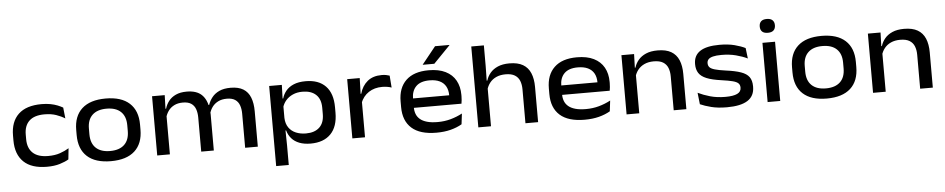

<svg xmlns="http://www.w3.org/2000/svg" viewBox="-45 -1040 7693 1563"><g transform="rotate(-5 3802.0 -259.0)"><path d="M301.5 13.5Q175 13.5 111 -48.2Q47 -110 47 -223.5V-263.5Q47 -376.5 111 -437.5Q175 -498.5 301 -498.5Q340.5 -498.5 372.8 -492.2Q405 -486 430.5 -475.8Q456 -465.5 474 -455L483.5 -365.5Q453 -385 412.2 -399.2Q371.5 -413.5 316.5 -413.5Q234 -413.5 192.5 -374.5Q151 -335.5 151 -262.5V-225Q151 -152 193 -112.5Q235 -73 318.5 -73Q373.5 -73 414.8 -87.2Q456 -101.5 488.5 -121.5L479 -31Q451 -14 406.2 -0.2Q361.5 13.5 301.5 13.5Z M824 13.5Q696.5 13.5 630 -47.2Q563.5 -108 563.5 -222.5V-263.5Q563.5 -377 630.2 -437.8Q697 -498.5 824 -498.5Q951.5 -498.5 1018.2 -437.8Q1085 -377 1085 -263.5V-222.5Q1085 -108 1018.2 -47.2Q951.5 13.5 824 13.5ZM824 -69.5Q900 -69.5 940.5 -108Q981 -146.5 981 -219.5V-266.5Q981 -338.5 940.8 -377Q900.5 -415.5 824 -415.5Q748.5 -415.5 708 -377Q667.5 -338.5 667.5 -266.5V-219.5Q667.5 -146.5 708 -108Q748.5 -69.5 824 -69.5Z M1921 0V-278Q1921 -317.5 1910.2 -347.5Q1899.5 -377.5 1874.5 -394.2Q1849.5 -411 1806.5 -411Q1765.5 -411 1735.8 -396Q1706 -381 1687.5 -355.8Q1669 -330.5 1661 -298.5L1647.5 -373H1659.5Q1670.5 -406 1692.8 -434.2Q1715 -462.5 1752.2 -479.8Q1789.5 -497 1845 -497Q1909 -497 1948.5 -472.8Q1988 -448.5 2006.2 -402Q2024.5 -355.5 2024.5 -289V0ZM1202.5 0V-484H1306L1302 -357L1306 -346.5V0ZM1562 0V-278Q1562 -317.5 1551.2 -347.5Q1540.5 -377.5 1515.5 -394.2Q1490.5 -411 1447.5 -411Q1406.5 -411 1376.8 -396Q1347 -381 1328.5 -355.2Q1310 -329.5 1302 -297.5L1288.5 -373H1307.5Q1317 -406.5 1338.8 -434.8Q1360.5 -463 1397 -480Q1433.5 -497 1486 -497Q1566 -497 1607.8 -457.8Q1649.5 -418.5 1660 -344Q1662.5 -334 1663.8 -320.8Q1665 -307.5 1665 -296V0Z M2456 12.5Q2403 12.5 2364 -2.5Q2325 -17.5 2300.5 -45.5Q2276 -73.5 2265.5 -111.5H2231L2260.5 -214Q2262.5 -166 2284.5 -134.8Q2306.5 -103.5 2343 -88.2Q2379.5 -73 2425 -73Q2496 -73 2535.2 -110Q2574.5 -147 2574.5 -218.5V-270Q2574.5 -340.5 2535.2 -377.2Q2496 -414 2424.5 -414Q2380.5 -414 2346 -398.5Q2311.5 -383 2289 -356.8Q2266.5 -330.5 2257.5 -297L2232.5 -373H2264.5Q2274 -406.5 2297 -434.8Q2320 -463 2359.8 -480Q2399.5 -497 2458.5 -497Q2564 -497 2621.2 -437.8Q2678.5 -378.5 2678.5 -265V-221Q2678.5 -107 2620.2 -47.2Q2562 12.5 2456 12.5ZM2159.5 170.5V-484H2263L2259 -357L2260.5 -321V-157L2260 -132L2262.5 8V170.5Z M2896.5 -278.5 2876.5 -355.5H2900.5Q2918.5 -419.5 2963.2 -456.2Q3008 -493 3079.5 -493Q3100.5 -493 3116.2 -489.8Q3132 -486.5 3144 -482.5L3151.5 -384.5Q3136 -390 3116.5 -393.2Q3097 -396.5 3075 -396.5Q3011.5 -396.5 2965 -366Q2918.5 -335.5 2896.5 -278.5ZM2797 0V-484H2899.5L2895 -331L2900.5 -325V0Z M3484 13.5Q3349 13.5 3281.8 -46.8Q3214.5 -107 3214.5 -219.5V-265.5Q3214.5 -376 3278.2 -437.2Q3342 -498.5 3463.5 -498.5Q3546 -498.5 3601.2 -471Q3656.5 -443.5 3684.2 -393.5Q3712 -343.5 3712 -276V-265Q3712 -249.5 3710.5 -233.5Q3709 -217.5 3706.5 -204H3610.5Q3612 -223.5 3612.5 -243.2Q3613 -263 3613 -280Q3613 -323.5 3596.2 -353.8Q3579.5 -384 3546.2 -400Q3513 -416 3463.5 -416Q3390 -416 3353.5 -379.5Q3317 -343 3317 -277.5V-250.5L3317.5 -239V-208Q3317.5 -178 3327 -153.2Q3336.5 -128.5 3358 -110.2Q3379.5 -92 3414.8 -82Q3450 -72 3501 -72Q3557.5 -72 3607.8 -86Q3658 -100 3703 -124L3692.5 -37Q3652.5 -13.5 3600.5 0Q3548.5 13.5 3484 13.5ZM3265 -204V-281H3686V-204ZM3533 -689H3650V-686.5L3514.5 -547H3420.5V-549Z M4211.5 0V-277Q4211.5 -316.5 4199.5 -346.8Q4187.5 -377 4159.8 -394Q4132 -411 4084.5 -411Q4040.5 -411 4008 -396Q3975.5 -381 3955.5 -355.2Q3935.5 -329.5 3927 -297.5L3909 -373H3932.5Q3942.5 -406.5 3966 -434.8Q3989.5 -463 4028.5 -480Q4067.5 -497 4123 -497Q4191.5 -497 4233.5 -472.5Q4275.5 -448 4295.2 -401.2Q4315 -354.5 4315 -288V0ZM3826.5 0V-661H3929.5V-492.5L3927 -348L3930 -342V0Z M4695.5 13.5Q4560.5 13.5 4493.2 -46.8Q4426 -107 4426 -219.5V-265.5Q4426 -376 4489.8 -437.2Q4553.5 -498.5 4675 -498.5Q4757.5 -498.5 4812.8 -471Q4868 -443.5 4895.8 -393.5Q4923.5 -343.5 4923.5 -276V-265Q4923.5 -249.5 4922 -233.5Q4920.5 -217.5 4918 -204H4822Q4823.5 -223.5 4824 -243.2Q4824.5 -263 4824.5 -280Q4824.5 -323.5 4807.8 -353.8Q4791 -384 4757.8 -400Q4724.5 -416 4675 -416Q4601.5 -416 4565 -379.5Q4528.5 -343 4528.5 -277.5V-250.5L4529 -239V-208Q4529 -178 4538.5 -153.2Q4548 -128.5 4569.5 -110.2Q4591 -92 4626.2 -82Q4661.5 -72 4712.5 -72Q4769 -72 4819.2 -86Q4869.5 -100 4914.5 -124L4904 -37Q4864 -13.5 4812 0Q4760 13.5 4695.5 13.5ZM4476.5 -204V-281H4897.5V-204Z M5423 0V-277Q5423 -316.5 5411 -346.8Q5399 -377 5371.2 -394Q5343.5 -411 5295.5 -411Q5251.5 -411 5219 -396Q5186.5 -381 5166.2 -355.2Q5146 -329.5 5137.5 -297.5L5122 -373H5143Q5153 -406.5 5176.5 -434.8Q5200 -463 5239 -480Q5278 -497 5334.5 -497Q5403 -497 5445 -472.5Q5487 -448 5506.8 -401.2Q5526.5 -354.5 5526.5 -288V0ZM5038 0V-484H5141.5L5137.5 -357L5141.5 -347.5V0Z M5858 13.5Q5784.5 13.5 5730.2 -0.2Q5676 -14 5639.5 -30.5L5629 -125Q5673 -103.5 5728 -87.8Q5783 -72 5852.5 -72Q5917 -72 5949 -87.5Q5981 -103 5981 -135.5V-137.5Q5981 -159 5967.8 -172Q5954.5 -185 5922 -193.5Q5889.5 -202 5831.5 -210Q5754.5 -220.5 5710.5 -238.8Q5666.5 -257 5647.8 -286.2Q5629 -315.5 5629 -358V-360.5Q5629 -429.5 5681.5 -464Q5734 -498.5 5840 -498.5Q5910.5 -498.5 5963.2 -484.8Q6016 -471 6050.5 -453.5L6061 -367.5Q6020 -387.5 5967 -401.2Q5914 -415 5849.5 -415Q5805.5 -415 5779.5 -408.2Q5753.5 -401.5 5742.2 -389Q5731 -376.5 5731 -359V-357.5Q5731 -337.5 5742.5 -324.5Q5754 -311.5 5784.8 -302.5Q5815.5 -293.5 5873 -285.5Q5950 -275.5 5996.2 -259.2Q6042.5 -243 6063 -214.5Q6083.5 -186 6083.5 -138.5V-134.5Q6083.5 -59 6027 -22.8Q5970.5 13.5 5858 13.5Z M6190.5 0V-484H6293.5V0ZM6242 -561.5Q6210.5 -561.5 6195.2 -576.2Q6180 -591 6180 -617V-619Q6180 -645 6195.2 -659.8Q6210.5 -674.5 6242 -674.5Q6273 -674.5 6288.5 -659.8Q6304 -645 6304 -619V-617Q6304 -591 6288.5 -576.2Q6273 -561.5 6242 -561.5Z M6673.5 13.5Q6546 13.5 6479.5 -47.2Q6413 -108 6413 -222.5V-263.5Q6413 -377 6479.8 -437.8Q6546.5 -498.5 6673.5 -498.5Q6801 -498.5 6867.8 -437.8Q6934.5 -377 6934.5 -263.5V-222.5Q6934.5 -108 6867.8 -47.2Q6801 13.5 6673.5 13.5ZM6673.5 -69.5Q6749.5 -69.5 6790 -108Q6830.5 -146.5 6830.5 -219.5V-266.5Q6830.5 -338.5 6790.2 -377Q6750 -415.5 6673.5 -415.5Q6598 -415.5 6557.5 -377Q6517 -338.5 6517 -266.5V-219.5Q6517 -146.5 6557.5 -108Q6598 -69.5 6673.5 -69.5Z M7437 0V-277Q7437 -316.5 7425 -346.8Q7413 -377 7385.2 -394Q7357.5 -411 7309.5 -411Q7265.5 -411 7233 -396Q7200.5 -381 7180.2 -355.2Q7160 -329.5 7151.5 -297.5L7136 -373H7157Q7167 -406.5 7190.5 -434.8Q7214 -463 7253 -480Q7292 -497 7348.5 -497Q7417 -497 7459 -472.5Q7501 -448 7520.8 -401.2Q7540.5 -354.5 7540.5 -288V0ZM7052 0V-484H7155.5L7151.5 -357L7155.5 -347.5V0Z"/></g></svg>

Font: Anek Gujarati SemiExpanded Medium
Style: Regular
Weight: 500
Width: 6
Designer: Mrunmayee Ghaisas (Gujarati), Yesha Goshar (Latin)
Foundry: Ek Type
Version: Version 1.003